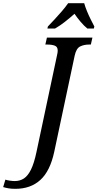

<svg xmlns="http://www.w3.org/2000/svg" viewBox="-168 -951 615 1211"><path d="M-71 240Q-96 240 -113.5 237Q-131 234 -148 229L-134 182Q-123 186 -105.5 188.5Q-88 191 -75 191Q-42 191 -17 174.5Q8 158 27.5 118.5Q47 79 62 8L192 -604Q196 -620 196 -632Q196 -656 177.5 -663Q159 -670 130 -670H118L128 -714H415L405 -670H394Q362 -670 337.5 -658Q313 -646 303 -600L174 7Q148 128 86.5 184Q25 240 -71 240ZM134 -784Q152 -803 176 -828.5Q200 -854 223 -881Q246 -908 262 -931H363Q369 -909 380 -882Q391 -855 404 -829Q417 -803 427 -784L424 -771H383Q362 -788 340 -814Q318 -840 302 -864Q274 -839 241.5 -813.5Q209 -788 179 -771H131Z"/></svg>

Font: Noto Serif SemiCondensed Medium
Style: Italic
Weight: 500
Width: 4
Italic angle: -12°
Designer: Monotype Design Team
Foundry: Monotype Imaging Inc.
Version: Version 2.013